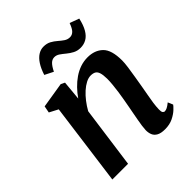

<svg xmlns="http://www.w3.org/2000/svg" viewBox="-218 -910 1049 1049"><g transform="rotate(-45 307.0 -385.0)"><path d="M228.5 -444.5Q246.5 -470.5 268.2 -493Q290 -515.5 314.8 -532.5Q339.5 -549.5 367 -558.8Q394.5 -568 423.5 -568Q478.5 -568 512 -535.8Q545.5 -503.5 545.5 -421.5Q545.5 -403 541.2 -372Q537 -341 531.2 -307.5Q525.5 -274 521 -247Q517 -222 511.5 -193.8Q506 -165.5 502.2 -138.8Q498.5 -112 498 -91Q497.5 -73.5 502.2 -67Q507 -60.5 513.5 -60.5Q522.5 -60.5 533 -65.8Q543.5 -71 559.5 -84L572 -54.5Q568 -48 551.5 -32.2Q535 -16.5 508.2 -3.2Q481.5 10 445.5 10Q414 10 396.8 0.2Q379.5 -9.5 373 -26Q366.5 -42.5 367 -62Q367.5 -75.5 370 -93.8Q372.5 -112 376.5 -133.2Q380.5 -154.5 384.5 -176.5Q388.5 -198.5 392.5 -219Q396 -239.5 400.5 -263.5Q405 -287.5 408.5 -313Q412 -338.5 414.5 -363.2Q417 -388 417 -409.5Q416.5 -440 411.2 -456.2Q406 -472.5 394.8 -479Q383.5 -485.5 365 -485.5Q347.5 -485.5 327.8 -475.2Q308 -465 288.2 -447.2Q268.5 -429.5 250.5 -406.2Q232.5 -383 218 -357L169 0H47.5L111.5 -478L61 -504.5L68.5 -544L216.5 -568L239 -557ZM188.5 -667Q200.5 -704.5 216.8 -729.5Q233 -754.5 252.8 -767Q272.5 -779.5 294.5 -779.5Q320 -779.5 338.2 -769.5Q356.5 -759.5 371.5 -746.2Q386.5 -733 401.2 -723Q416 -713 434 -713Q450 -713 462.8 -725.2Q475.5 -737.5 487 -769.5L541.5 -749.5Q532 -707 516.5 -680.8Q501 -654.5 480.2 -642.8Q459.5 -631 434 -631Q410 -631 391 -641Q372 -651 356.5 -664Q341 -677 326.5 -687Q312 -697 296 -697Q279 -697 265.5 -683.8Q252 -670.5 238 -642Z"/></g></svg>

Font: Merriweather Light 18pt SemiBold
Style: Italic
Weight: 600
Italic angle: -7.8°
Version: Version 2.101